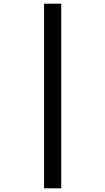

<svg xmlns="http://www.w3.org/2000/svg" viewBox="-20 -771 572 1041"><path d="M219 -751V250H312V-751Z"/></svg>

Font: DonutKreme
Style: Regular
Weight: 400
Designer: Impallari Type
Foundry: Impallari Type
Version: Version 2.100